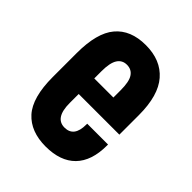

<svg xmlns="http://www.w3.org/2000/svg" viewBox="-160 -630 732 732"><g transform="rotate(45 205.5 -264.0)"><path d="M153.8 -223.1V-174.8Q153.8 -94.2 206.1 -94.2Q256.8 -94.2 256.8 -161.1V-166H369.1V-160.2Q369.1 -77.6 327.1 -34.7Q285.2 7.8 206.1 7.8Q125.5 7.8 82 -40Q38.1 -88.4 38.1 -199.2V-328.1Q38.1 -436.5 79.6 -485.8Q121.6 -536.1 203.1 -536.1Q284.2 -536.1 328.6 -484.9Q373 -434.1 373 -328.1V-223.1ZM153.8 -346.2V-307.1H256.8V-346.2Q256.8 -392.1 244.1 -411.6Q231 -432.1 205.1 -432.1Q180.2 -432.1 167 -411.6Q153.8 -391.1 153.8 -346.2Z"/></g></svg>

Font: D-DIN Condensed
Style: DINCondensed-Bold
Weight: 700
Width: 3
Designer: Charles Nix
Foundry: Datto Inc.
Version: Version 1.10